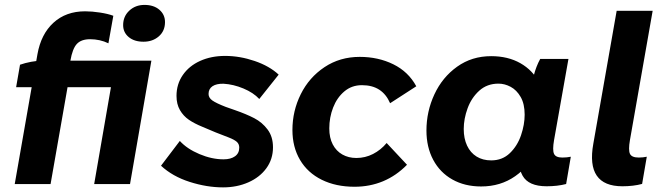

<svg xmlns="http://www.w3.org/2000/svg" viewBox="-20 -765 2762 798"><path d="M154.8 -512.8H497L477.8 -402.6H47L63.2 -496Q84.2 -503.4 109.2 -508.1Q134.2 -512.8 154.8 -512.8ZM333.8 -718Q362.2 -718 395.8 -712.8Q429.4 -707.6 451 -699.4L430.6 -585Q413 -593.6 393.8 -597.8Q374.6 -602 354.6 -602Q317.6 -602 299.4 -582.4Q281.2 -562.8 272.6 -513L262.4 -452.2L268.8 -448.6L190.2 0H41.2L135.6 -539.4Q150.4 -623.2 202.3 -670.6Q254.2 -718 333.8 -718ZM460.2 -512.8H609.2L520.4 0H371.4ZM491.8 -660.6Q491.8 -696.8 517.3 -720.7Q542.8 -744.6 580.4 -744.6Q619.2 -744.6 642.5 -724.4Q665.8 -704.2 665.8 -673.2Q665.8 -636.4 640.2 -614Q614.6 -591.6 576.4 -591.6Q538.2 -591.6 515 -610.9Q491.8 -630.2 491.8 -660.6Z M649.2 -76.2 727.4 -179.2Q757.2 -146.4 808.8 -124.6Q860.4 -102.8 909.4 -102.8Q939 -102.8 956.7 -115.4Q974.4 -128 974.4 -151.6Q974.4 -166.4 964.2 -175.5Q954 -184.6 930.2 -193.8Q876.8 -213.6 821.2 -238Q787.8 -251.6 765 -267.2Q742.2 -282.8 727.9 -307.4Q713.6 -332 713.6 -366.4Q713.6 -415.2 739.8 -453.2Q766 -491.2 812 -511.9Q858 -532.6 915.6 -532.6Q976.6 -532.6 1038.2 -511.6Q1099.8 -490.6 1138.2 -454.8L1057.6 -353.6Q1033.4 -379.8 991.8 -397.2Q950.2 -414.6 909.2 -417Q879.4 -417.6 863.1 -406.6Q846.8 -395.6 846.8 -374.4Q846.8 -358.6 862.6 -347.4Q878.4 -336.2 918 -320.8Q933.8 -315.8 956.2 -307.4Q1003.6 -291 1036.7 -273.8Q1069.8 -256.6 1092.2 -226.7Q1114.6 -196.8 1114.6 -152.8Q1114.6 -103.6 1087.1 -65.8Q1059.6 -28 1012.1 -7.1Q964.6 13.8 907.2 13.8Q839.6 13.8 768.3 -9Q697 -31.8 649.2 -76.2Z M1195.4 -224.8Q1195.4 -303.8 1230.1 -373.6Q1264.8 -443.4 1328.8 -486Q1392.8 -528.6 1475.2 -528.6Q1552 -528.6 1614.7 -497.8Q1677.4 -467 1710.2 -406.4L1601.4 -336Q1585.4 -373.2 1556.4 -392.1Q1527.4 -411 1484.2 -411Q1441.8 -411 1411.1 -385Q1380.4 -359 1364.5 -317.9Q1348.6 -276.8 1348.6 -231.2Q1348.6 -192.4 1363 -164.8Q1377.4 -137.2 1403 -122.8Q1428.6 -108.4 1461.2 -108.4Q1498 -108.4 1530.4 -125Q1562.8 -141.6 1587 -170.6L1671.6 -80.2Q1627 -34.6 1572.1 -11.7Q1517.2 11.2 1453.4 11.2Q1376 11.2 1317.3 -17.8Q1258.6 -46.8 1227 -100.3Q1195.4 -153.8 1195.4 -224.8Z M2142.2 -166.6 2161.4 -165.2 2193.2 -430.8Q2195.4 -438.8 2198.2 -450.2Q2208.2 -489 2225.2 -520H2342.6L2282.8 -182.8Q2275.6 -141.4 2282.6 -125.8Q2289.6 -110.2 2317.2 -110.2Q2336.6 -110.2 2352.4 -113.6L2333 -0.2Q2297 9.2 2251.8 9.2Q2177 9.2 2152.1 -34.6Q2127.2 -78.4 2142.2 -166.6ZM2248.8 -302.2Q2248.8 -219 2215.6 -147.3Q2182.4 -75.6 2121.4 -32.8Q2060.4 10 1979.6 10Q1911.6 10 1860.1 -19Q1808.6 -48 1780.5 -100.8Q1752.4 -153.6 1752.4 -222.2Q1752.4 -301.8 1785.5 -372.9Q1818.6 -444 1879.9 -487.8Q1941.2 -531.6 2021.4 -531.6Q2091.4 -531.6 2142.9 -502.3Q2194.4 -473 2221.6 -420.7Q2248.8 -368.4 2248.8 -302.2ZM1907.4 -228.8Q1907.4 -189.2 1921.3 -159.7Q1935.2 -130.2 1960.8 -114.3Q1986.4 -98.4 2021.6 -98.4Q2067.8 -98.4 2099.1 -128.5Q2130.4 -158.6 2145.5 -202.9Q2160.6 -247.2 2160.6 -288.4Q2160.6 -333.2 2144 -362Q2127.4 -390.8 2102.5 -404.1Q2077.6 -417.4 2051.8 -417.4Q2004.4 -417.4 1971.9 -388Q1939.4 -358.6 1923.4 -314.8Q1907.4 -271 1907.4 -228.8Z M2446 -167.8 2543 -720H2692.6L2598.2 -182.8Q2591 -141 2598.3 -125.6Q2605.6 -110.2 2634.8 -110.2Q2652.4 -110.2 2668.2 -113.6L2648.8 -0.6Q2612.8 9.2 2566.8 9.2Q2490.6 9.2 2460.3 -35Q2430 -79.2 2446 -167.8Z"/></svg>

Font: Fixel Italic Variable Display Thin
Style: Italic
Weight: 100
Italic angle: -10°
Designer: AlfaBravo + MacPaw
Foundry: Kyrylo Tkachov, Marchela Mozhyna, Serhii Makarenko, Maria Weinstein, Zakhar Kryvoshyya
Version: Version 1.210;Glyphs 3.2 (3217)